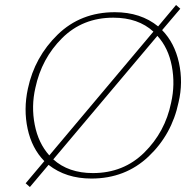

<svg xmlns="http://www.w3.org/2000/svg" viewBox="-20 -712 776 771"><path d="M631 -591Q681 -540 698.5 -460.5Q716 -381 697 -301Q670 -172 576.5 -83.5Q483 5 347 5Q245 5 175 -50L100 39L83 24L158 -65Q108 -116 91 -194.5Q74 -273 92 -356Q119 -483 211.5 -573Q304 -663 441 -663Q545 -663 615 -606L687 -692L704 -677ZM122 -359Q105 -285 119.5 -211Q134 -137 178 -88L596 -585Q535 -641 435 -641Q312 -641 229.5 -559Q147 -477 122 -359ZM667 -299Q684 -373 670 -446.5Q656 -520 612 -568L194 -72Q255 -17 353 -17Q476 -17 559.5 -99.5Q643 -182 667 -299Z"/></svg>

Font: EauTestText Extralight
Style: Italic
Weight: 250
Italic angle: -12°
Designer: Christian Thalmann (Catharsis Fonts)
Version: Version 0.001;PS 000.001;hotconv 1.0.88;makeotf.lib2.5.64775